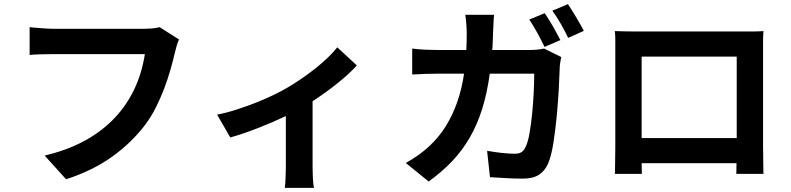

<svg xmlns="http://www.w3.org/2000/svg" viewBox="-20 -829 3844 933"><path d="M850 -637Q843 -623 838 -604.5Q833 -586 829 -570Q821 -535 808.5 -491Q796 -447 778.5 -400.5Q761 -354 738 -308Q715 -262 685 -222Q619 -135 524 -67Q429 1 301 42L197 -73Q296 -96 378 -138Q460 -180 523 -241.5Q586 -303 627 -384Q668 -465 684 -566H238Q206 -566 174.5 -565Q143 -564 124 -562V-697Q135 -696 150 -694.5Q165 -693 180.5 -692Q196 -691 211.5 -690Q227 -689 239 -689H681Q695 -689 715.5 -690.5Q736 -692 756 -697Z M1714 -511Q1680 -473 1622.5 -426.5Q1565 -380 1499 -337V-19Q1499 -7 1499.5 8Q1500 23 1500.5 37.5Q1501 52 1502.5 64.5Q1504 77 1506 84H1364Q1365 77 1366 64.5Q1367 52 1367.5 37.5Q1368 23 1368.5 8Q1369 -7 1369 -19V-265Q1306 -235 1233 -206.5Q1160 -178 1099 -161L1035 -272Q1082 -281 1129.5 -296.5Q1177 -312 1222 -329.5Q1267 -347 1306 -366Q1345 -385 1373 -401Q1409 -422 1445.5 -447Q1482 -472 1514.5 -498Q1547 -524 1574 -550Q1601 -576 1619 -599Z M1952 -37Q2080 -108 2147 -217Q2214 -326 2235 -471H2109Q2085 -471 2049.5 -470Q2014 -469 1983 -467V-593Q2013 -589 2047.5 -587.5Q2082 -586 2109 -586H2246Q2247 -606 2247.5 -627Q2248 -648 2248 -669Q2248 -685 2246 -712.5Q2244 -740 2241 -757H2381Q2379 -740 2378 -714Q2377 -688 2376 -671Q2375 -648 2374.5 -627.5Q2374 -607 2372 -586H2552Q2590 -586 2624 -593L2707 -552Q2705 -540 2702.5 -525Q2700 -510 2700 -502Q2699 -463 2695.5 -399Q2692 -335 2685.5 -266Q2679 -197 2669 -133.5Q2659 -70 2643 -33Q2627 2 2598.5 20.5Q2570 39 2520 39Q2479 39 2437.5 36.5Q2396 34 2361 32L2347 -96Q2382 -90 2417.5 -86Q2453 -82 2481 -82Q2504 -82 2515.5 -90.5Q2527 -99 2535 -117Q2546 -140 2553.5 -183.5Q2561 -227 2566 -278Q2571 -329 2573.5 -380.5Q2576 -432 2576 -471H2360Q2347 -376 2323 -299.5Q2299 -223 2262.5 -160Q2226 -97 2176.5 -45Q2127 7 2063 53ZM2627 -765Q2636 -752 2646.5 -735Q2657 -718 2667.5 -700Q2678 -682 2687 -664.5Q2696 -647 2703 -634L2626 -601Q2612 -631 2591.5 -668.5Q2571 -706 2552 -734ZM2741 -645Q2727 -675 2705.5 -712.5Q2684 -750 2664 -777L2740 -809Q2749 -795 2760 -777.5Q2771 -760 2781.5 -742.5Q2792 -725 2801.5 -708Q2811 -691 2817 -679Z M2970 -585Q2970 -605 2970 -631.5Q2970 -658 2968 -678Q2998 -677 3024 -676.5Q3050 -676 3070 -676H3596Q3613 -676 3638.5 -676Q3664 -676 3690 -678Q3688 -656 3688 -631.5Q3688 -607 3688 -585V-117Q3688 -103 3688.5 -81Q3689 -59 3689 -38Q3689 -17 3689.5 -1Q3690 15 3690 16H3558L3559 -36H3098L3099 16H2968Q2968 14 2968.5 -0.5Q2969 -15 2969 -35.5Q2969 -56 2969.5 -78.5Q2970 -101 2970 -118ZM3098 -158H3560V-554H3098Z"/></svg>

Font: Kinto Sans
Style: Bold
Weight: 700
Designer: Authors: Ryoko NISHIZUKA  (kana & ideographs); Paul D. Hunt (Latin, Greek & Cyrillic); Wenlong ZHANG  (bopomofo); Sandol
Foundry: Adobe Systems Incorporated, ookami Inc.
Version: Version 0.001